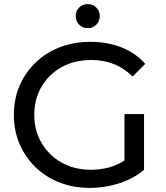

<svg xmlns="http://www.w3.org/2000/svg" viewBox="-20 -913 812 941"><path d="M421 8Q340 8 272 -18.5Q204 -45 154 -93.5Q104 -142 76 -207Q48 -272 48 -350Q48 -428 76 -493Q104 -558 154.5 -606.5Q205 -655 273.5 -681.5Q342 -708 423 -708Q506 -708 575 -681Q644 -654 692 -600L630 -538Q587 -580 536.5 -599.5Q486 -619 427 -619Q346 -619 283 -584.5Q220 -550 184 -489Q148 -428 148 -350Q148 -273 184 -212Q220 -151 282.5 -116Q345 -81 426 -81Q470 -81 511 -91.5Q552 -102 590 -126V-354H686V-81Q634 -37 564 -14.5Q494 8 421 8ZM410 -775Q385 -775 368 -792Q351 -809 351 -834Q351 -859 368 -876Q385 -893 410 -893Q435 -893 452 -876Q469 -859 469 -834Q469 -809 452 -792Q435 -775 410 -775Z"/></svg>

Font: Montserrat Medium
Style: Regular
Weight: 500
Designer: Julieta Ulanovsky
Foundry: Julieta Ulanovsky
Version: Version 9.000; ttfautohint (v1.8.4.7-5d5b)